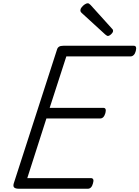

<svg xmlns="http://www.w3.org/2000/svg" viewBox="-20 -1155 853 1175"><path d="M95 0Q76 0 67.5 -7Q59 -14 64 -32L329 -852Q332 -863 341 -869Q350 -875 368 -875H798Q809 -875 812 -867Q815 -859 811 -843Q807 -827 798.5 -818.5Q790 -810 780 -810H386L284 -495H612Q623 -495 626 -487Q629 -479 625 -463Q620 -446 612 -438Q604 -430 593 -430H264L147 -65H536Q547 -65 550.5 -57Q554 -49 549 -33Q545 -17 537 -8.5Q529 0 518 0ZM640 -935Q637 -935 633 -937.5Q629 -940 624 -944L483 -1073Q476 -1079 474 -1083Q472 -1087 472 -1093Q472 -1101 480 -1111Q488 -1121 498.5 -1128Q509 -1135 517 -1135Q522 -1135 525.5 -1132Q529 -1129 534 -1125L665 -980Q670 -975 671 -972Q672 -969 672 -966Q672 -957 660.5 -946Q649 -935 640 -935Z"/></svg>

Font: Playwrite DK Loopet Light
Style: Regular
Weight: 300
Version: Version 1.003